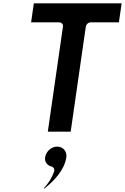

<svg xmlns="http://www.w3.org/2000/svg" viewBox="-20 -820 754 1159"><path d="M324.6 65C290.8 65 257.5 93.5 252.3 130C248.4 156.9 264.4 178.9 292 185.7C303.4 188.5 311.1 201.1 306.7 214.5C291.7 260.1 265.3 293.7 244.6 316.4L247.3 318.8C310.3 269.1 369.6 203.9 380.3 130C385.5 93.7 360.9 65 324.6 65ZM167.7 -685H338.7C349.4 -685 362.3 -675.1 360.1 -660L268.6 -25H406.6L498.1 -660C499.7 -670.7 511.6 -685 526.7 -685H697.7L714.3 -800H184.3Z"/></svg>

Font: Hussar Ekologiczny
Style: Regular
Weight: 400
Foundry: Cannot Into Space Fonts
Version: Version 0.97